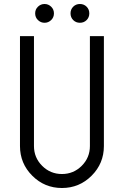

<svg xmlns="http://www.w3.org/2000/svg" viewBox="-20 -931 620 961"><path d="M413.5 -897.5Q427 -884 427 -864Q427 -844 413.5 -830.5Q400 -817 380 -817Q360 -817 346.5 -830.5Q333 -844 333 -864Q333 -884 346.5 -897.5Q360 -911 380 -911Q400 -911 413.5 -897.5ZM236 -897.5Q250 -884 250 -864Q250 -844 236 -830.5Q222 -817 203 -817Q184 -817 170 -830.5Q156 -844 156 -864Q156 -884 170 -897.5Q184 -911 203 -911Q222 -911 236 -897.5ZM80 -200V-750H150V-200Q150 -142 191 -101Q232 -60 290 -60Q348 -60 389 -101Q430 -142 430 -200V-750H500V-200Q500 -113 438.5 -51.5Q377 10 290 10Q203 10 141.5 -51.5Q80 -113 80 -200Z"/></svg>

Font: HansKendrickRegular
Style: Regular
Weight: 400
Designer: Alfredo Marco Pradil
Foundry: Hanken Studio
Version: Version 1.000;PS 001.001;hotconv 1.0.56